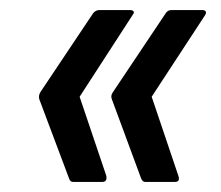

<svg xmlns="http://www.w3.org/2000/svg" viewBox="-20 -453 438 381"><path d="M125 -92Q119 -92 117 -99L58 -256Q56 -263 60 -270L165 -427Q170 -433 177 -433H238Q243 -433 245 -430.5Q247 -428 243 -423L138 -261L191 -104Q193 -92 183 -92ZM268 -92Q263 -92 260 -99L202 -256Q199 -263 204 -270L309 -427Q313 -433 320 -433H382Q386 -433 388 -430.5Q390 -428 387 -423L281 -261L334 -104Q338 -92 327 -92Z"/></svg>

Font: Sofia Sans Condensed Medium
Style: Italic
Weight: 500
Italic angle: -9°
Designer: Botio Nikoltchev, Ani Petrova
Foundry: lettersoup
Version: Version 4.101; ttfautohint (v1.8.4.7-5d5b)